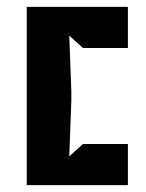

<svg xmlns="http://www.w3.org/2000/svg" viewBox="-20 -540 427 560"><path d="M58 0H353V-120H222L182 -84L188 -245V-275L182 -436L222 -400H353V-520H58Z"/></svg>

Font: Pescante Normal
Style: Regular
Weight: 400
Designer: Ariel Martín Pérez
Foundry: Tunera Type Foundry
Version: Version 1.000;FEAKit 1.0